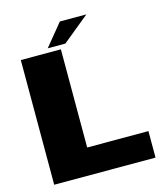

<svg xmlns="http://www.w3.org/2000/svg" viewBox="-119 -910 879 1004"><g transform="rotate(-15 320.0 -408.5)"><path d="M49.5 0V-675H266.5V-143.5H598V0ZM201.5 -698 299 -817H442.5L297 -698Z"/></g></svg>

Font: Anybody ExtraExpanded ExtraBold
Style: Regular
Weight: 800
Width: 8
Designer: Tyler Finck
Foundry: Etcetera Type Company
Version: Version 1.010; ttfautohint (v1.8.3) -l 8 -r 50 -G 200 -x 14 